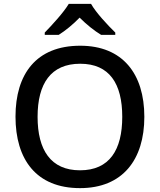

<svg xmlns="http://www.w3.org/2000/svg" viewBox="-20 -1027 825 991"><path d="M450 -1007H335C308 -962 248 -897 211 -859V-847H283C318 -869 356 -900 391 -936C427 -900 467 -868 502 -847H575V-859C537 -896 475 -962 450 -1007ZM725 -424C725 -646 613 -791 394 -791C167 -791 60 -645 60 -425C60 -204 167 -56 393 -56C613 -56 725 -203 725 -424ZM174 -424C174 -595 242 -698 394 -698C545 -698 611 -595 611 -424C611 -253 545 -148 393 -148C242 -148 174 -253 174 -424Z"/></svg>

Font: Noto Sans Malayalam UI Medium
Style: Regular
Weight: 500
Designer: Jelle Bosma - Monotype Design Team
Foundry: Monotype Imaging Inc.
Version: Version 2.104